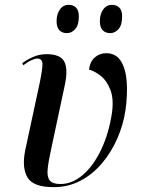

<svg xmlns="http://www.w3.org/2000/svg" viewBox="-20 -764 583 794"><path d="M202 10Q117 10 93.5 -30.5Q70 -71 84 -141L145 -425Q156 -479 155.5 -500Q155 -521 135 -522Q126 -522 111 -515.5Q96 -509 76 -494L72 -503Q93 -518 118 -529Q143 -540 173 -540Q230 -540 246 -509Q262 -478 248 -412L191 -145Q180 -95 177 -64Q174 -33 185.5 -18Q197 -3 230 -3Q279 -3 323 -41Q367 -79 398.5 -145.5Q430 -212 443 -297Q451 -355 436.5 -392.5Q422 -430 397 -450Q372 -470 348 -476Q352 -509 372 -526.5Q392 -544 419 -544Q459 -544 479.5 -512Q500 -480 504 -426.5Q508 -373 499 -309Q490 -248 465 -191Q440 -134 401.5 -88.5Q363 -43 312.5 -16.5Q262 10 202 10ZM436 -627Q416 -627 404.5 -639Q393 -651 393 -677Q393 -705 406.5 -724.5Q420 -744 443 -744Q462 -744 473.5 -732.5Q485 -721 485 -695Q485 -660 470 -643.5Q455 -627 436 -627ZM257 -627Q237 -627 225.5 -639Q214 -651 214 -677Q214 -705 227.5 -724.5Q241 -744 264 -744Q283 -744 294.5 -732.5Q306 -721 306 -696Q306 -660 291 -643.5Q276 -627 257 -627Z"/></svg>

Font: Noto Serif Display SemiCondensed Medium
Style: Italic
Weight: 500
Width: 4
Italic angle: -12°
Designer: Monotype Design Team
Foundry: Monotype Imaging Inc.
Version: Version 2.009